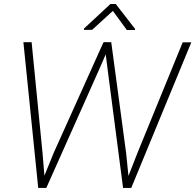

<svg xmlns="http://www.w3.org/2000/svg" viewBox="-20 -917 954 937"><path d="M242.7 -172.4 484.9 -710.4H521.5L462.9 -575.7L206.1 0H172.4ZM134.3 -710.9 187.5 -170.9 201.7 0H166.5L94.2 -710.9ZM652.3 -174.3 871.6 -710.4H913.6L620.6 0H584ZM522.9 -710.9 595.7 -168.9 612.8 0H580.6L504.9 -580.6L488.3 -711.4ZM544.9 -897.5 639.2 -775.9 638.7 -770.5H599.1L530.8 -863.8L429.7 -771.5L390.1 -771V-777.8L519 -897.5Z"/></svg>

Font: Roboto ExtraLight
Style: Italic
Weight: 250
Designer: Christian Robertson
Foundry: Google
Version: Version 3.009; 2024